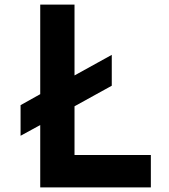

<svg xmlns="http://www.w3.org/2000/svg" viewBox="-20 -820 740 840"><path d="M156 0V-273L70 -226V-360L156 -408V-800H306V-490L469 -580V-445L306 -355V-142H640V0Z"/></svg>

Font: Martian Mono SemiBold
Style: Regular
Weight: 600
Monospace: yes
Designer: Roman Shamin
Foundry: Evil Martians
Version: Version 1.000; ttfautohint (v1.8.4.7-5d5b)